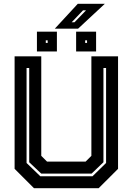

<svg xmlns="http://www.w3.org/2000/svg" viewBox="-20 -999 704 1019"><path d="M160.5 0 57.5 -103V-700H199V-172L229.5 -141.5H434.5L465 -172V-700H606.5V-103L503.5 0ZM194 -63.5H471L543 -134V-638H529V-138L466 -77.5H199L135 -138V-638H121V-134ZM384 -726V-831H490V-726ZM176 -726V-831H282V-726ZM223 -771H233V-785H223ZM432 -771H442V-785H432ZM271 -847 393 -979H536.5L394.5 -847ZM360.5 -881H375.5L436.5 -944H420.5Z"/></svg>

Font: Tourney Thin
Style: Regular
Weight: 100
Designer: Tyler Finck
Foundry: Etcetera Type Co
Version: Version 1.015